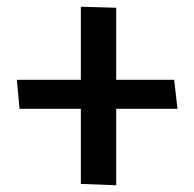

<svg xmlns="http://www.w3.org/2000/svg" viewBox="-20 -554 577 570"><path d="M497 -317H325V-531L220 -534V-317H30L38 -231H220V-8L325 -4V-231H507Z"/></svg>

Font: Catamaran Thin SemiBold
Style: Regular
Weight: 600
Version: Version 2.000